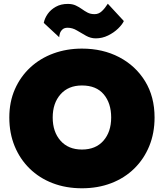

<svg xmlns="http://www.w3.org/2000/svg" viewBox="-20 -981 880 1031"><path d="M215 -858Q220 -883 236 -906Q252 -929 279.5 -944.5Q307 -960 344 -960Q369 -960 387 -951.5Q405 -943 419.5 -932.5Q434 -922 450 -913.5Q466 -905 488 -905Q510 -905 527 -921Q544 -937 559 -961L645 -868Q637 -850 614.5 -828Q592 -806 560.5 -790.5Q529 -775 494 -775Q467 -775 442 -789Q417 -803 393 -817.5Q369 -832 343 -832Q325 -832 315 -822.5Q305 -813 301.5 -801Q298 -789 298 -781ZM30 -350Q30 -434 60 -502Q90 -570 143 -619Q196 -668 267 -694Q338 -720 420 -720Q532 -720 620 -674Q708 -628 759 -545Q810 -462 810 -350Q810 -266 781.5 -196.5Q753 -127 701 -76Q649 -25 577.5 2.5Q506 30 420 30Q334 30 262.5 2.5Q191 -25 139 -76Q87 -127 58.5 -196.5Q30 -266 30 -350ZM263 -350Q263 -273 305 -225.5Q347 -178 420 -178Q494 -178 535.5 -225.5Q577 -273 577 -350Q577 -427 537 -474.5Q497 -522 420 -522Q347 -522 305 -474.5Q263 -427 263 -350Z"/></svg>

Font: Jost* Black
Style: Regular
Weight: 900
Version: Version 3.7